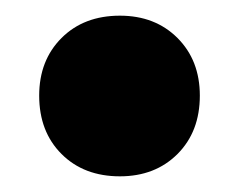

<svg xmlns="http://www.w3.org/2000/svg" viewBox="-20 -217 305 245"><path d="M133 -197Q178 -197 206.5 -168.5Q235 -140 235 -95Q235 -49 206.5 -20.5Q178 8 133 8Q87 8 58.5 -20.5Q30 -49 30 -95Q30 -140 58.5 -168.5Q87 -197 133 -197Z"/></svg>

Font: Alexandria Black
Style: Regular
Weight: 900
Designer: Mohamed Gaber
Foundry: Kief Type Foundry
Version: Version 5.100